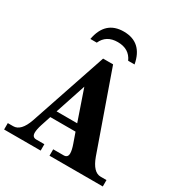

<svg xmlns="http://www.w3.org/2000/svg" viewBox="-216 -1112 1199 1268"><g transform="rotate(30 384.0 -478.0)"><path d="M751 0H344.7V-48.8H424.3Q455.6 -48.8 455.6 -81.5Q455.6 -106 440.9 -147.5L414.1 -223.6H221.7L196.8 -147.5Q184.1 -107.9 184.1 -83.5Q184.1 -48.8 215.8 -48.8H277.3V0H-1.5V-48.8H39.6Q98.6 -48.8 133.3 -147.5L330.6 -732.4H406.7L612.8 -147.5Q648.9 -48.8 706.1 -48.8H751ZM396 -276.9 315.9 -509.8 238.8 -276.9ZM360.8 -955.6Q501.5 -955.6 529.8 -802.7H481Q448.7 -875.5 360.8 -875.5Q273.9 -875.5 241.7 -802.7H192.9Q220.7 -955.6 360.8 -955.6Z"/></g></svg>

Font: Munson
Style: Bold
Weight: 700
Designer: Paul James MIller
Foundry: High-Logic / Made with FontCreator
Version: Version 2.10;May 5, 2019;FontCreator 11.5.0.2430 64-bit